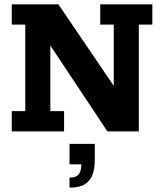

<svg xmlns="http://www.w3.org/2000/svg" viewBox="-20 -603 748 881"><path d="M34 0V-93H96V-490H34V-583H248L502 -209V-490H440V-583H679V-490H617V0H473L211 -394V-93H274V0ZM299 258V212Q328 212 340.5 198Q353 184 353 151H299V57H415V131Q415 170 404.5 198.5Q394 227 369 242.5Q344 258 299 258Z"/></svg>

Font: Rokkitt
Style: Bold
Weight: 700
Designer: Vernon Adams
Foundry: Vernon Adams
Version: Version 3.103